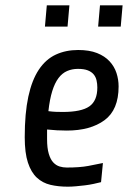

<svg xmlns="http://www.w3.org/2000/svg" viewBox="-20 -695 496 722"><path d="M426 -370Q426 -282 373 -243Q320 -204 231 -204Q211 -204 194.5 -205Q178 -206 157 -208V-172Q157 -138 163.5 -116.5Q170 -95 180.5 -84Q191 -73 204 -69Q217 -65 231 -65Q280 -65 312 -71Q344 -77 367 -82L360 -10Q348 -7 332 -3.5Q316 0 299 2Q282 4 265.5 5.5Q249 7 235 7Q199 7 169.5 0Q140 -7 118.5 -27Q97 -47 85 -83.5Q73 -120 73 -179Q73 -269 86.5 -331.5Q100 -394 126 -433Q152 -472 189.5 -489.5Q227 -507 274 -507Q316 -507 345 -495.5Q374 -484 392 -464.5Q410 -445 418 -420.5Q426 -396 426 -370ZM273 -436Q251 -436 232.5 -428Q214 -420 200 -401.5Q186 -383 176.5 -352.5Q167 -322 162 -277Q177 -275 189.5 -274.5Q202 -274 216 -274Q286 -274 316 -295Q346 -316 346 -366Q346 -380 343 -393Q340 -406 332 -415.5Q324 -425 310 -430.5Q296 -436 273 -436ZM349 -595 356 -675H441L434 -595ZM149 -595 156 -675H241L234 -595Z"/></svg>

Font: Share
Style: Italic
Weight: 400
Version: Version 1.002